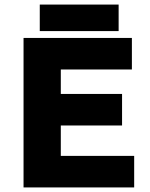

<svg xmlns="http://www.w3.org/2000/svg" viewBox="-20 -820 658 840"><path d="M567 0V-138H246V-271H514V-409H246V-516H557V-654H83V0ZM499 -684V-800H154V-684Z"/></svg>

Font: Falling Sky
Style: ExBd
Weight: 400
Designer: Paul D. Hunt
Foundry: Adobe Systems Incorporated
Version: Version 1.02